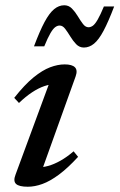

<svg xmlns="http://www.w3.org/2000/svg" viewBox="-20 -698 454 729"><path d="M39 -35 172.5 -397 191.5 -378Q171.5 -379 148.8 -371.2Q126 -363.5 101.8 -347.5Q77.5 -331.5 52 -307L34 -326.5Q73.5 -376.5 107.2 -404Q141 -431.5 170.2 -442.5Q199.5 -453.5 225.5 -453.5Q254 -453.5 264.8 -442.2Q275.5 -431 267 -407.5L134 -37L118.5 -63Q139 -61.5 162 -67.8Q185 -74 209.8 -88Q234.5 -102 259.5 -123.5L276.5 -102.5Q237.5 -60 203.8 -35Q170 -10 141 0.5Q112 11 85.5 11Q52 11 40.8 0.2Q29.5 -10.5 39 -35ZM413.5 -673.5Q391.5 -615.5 373.2 -581.2Q355 -547 337 -532.2Q319 -517.5 298.5 -517.5Q281.5 -517.5 269.2 -530.2Q257 -543 247 -559.5Q237 -576 227.5 -588.5Q218 -601 206.5 -601Q198 -601 189.8 -595Q181.5 -589 171.5 -572Q161.5 -555 148 -522H109Q131 -580.5 149.2 -614.5Q167.5 -648.5 185.5 -663.2Q203.5 -678 224 -678Q241 -678 253.2 -665.5Q265.5 -653 275.5 -636.2Q285.5 -619.5 295 -607Q304.5 -594.5 316 -594.5Q324.5 -594.5 332.8 -600.5Q341 -606.5 351 -623.8Q361 -641 374.5 -673.5Z"/></svg>

Font: Newsreader 16pt 16pt Medium
Style: Italic
Weight: 500
Italic angle: -17°
Version: Version 1.003